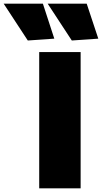

<svg xmlns="http://www.w3.org/2000/svg" viewBox="-152 -1023 554 1043"><path d="M61 -740H286V0H61ZM-1 -803 -132 -1003H81L143 -813ZM238 -803 107 -1003H319L382 -813Z"/></svg>

Font: Plata Sans Black
Style: Regular
Weight: 900
Designer: Pablo Impallari, Andres Torresi, & Cristiano Sobral
Foundry: Pablo Impallari, Andres Torresi, & Cristiano Sobral
Version: Version 1.00;December 28, 2019;FontCreator 12.0.0.2547 64-bi